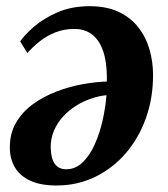

<svg xmlns="http://www.w3.org/2000/svg" viewBox="-20 -568 530 604"><path d="M43.5 -438Q58 -459 87.8 -484.8Q117.5 -510.5 161.5 -529.5Q205.5 -548.5 262 -548.5Q315.5 -548.5 353.5 -530.5Q391.5 -512.5 415.5 -481.5Q439.5 -450.5 450.5 -411.8Q461.5 -373 461.5 -332Q461.5 -259 438.8 -195.8Q416 -132.5 375 -85.2Q334 -38 278.5 -11.2Q223 15.5 158.5 15.5Q107 15.5 74.8 0.2Q42.5 -15 27 -41.2Q11.5 -67.5 11 -100.5Q10 -146.5 30 -181.2Q50 -216 83.5 -240.2Q117 -264.5 157.5 -280Q198 -295.5 239.5 -303Q281 -310.5 316 -311.5Q317 -346.5 312 -376.8Q307 -407 294.8 -429.5Q282.5 -452 262.5 -464.5Q242.5 -477 214.5 -477Q181.5 -477 154 -466Q126.5 -455 104.8 -437.8Q83 -420.5 66 -401ZM188 -35.5Q217.5 -35.5 240 -57.2Q262.5 -79 278.2 -114.2Q294 -149.5 303 -190.2Q312 -231 315 -268.5Q292.5 -266.5 267.8 -258.2Q243 -250 220 -235.8Q197 -221.5 178.8 -201.8Q160.5 -182 149.8 -157Q139 -132 139.5 -102.5Q140.5 -68 153 -51.8Q165.5 -35.5 188 -35.5Z"/></svg>

Font: Merriweather 60pt
Style: Bold Italic
Weight: 700
Italic angle: -7.8°
Version: Version 2.101